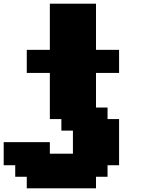

<svg xmlns="http://www.w3.org/2000/svg" viewBox="-20 -895 790 1040"><path d="M125 125H500V62.5H562.5V0H625V-250H562.5V-312.5H500V-500H625V-625H500V-875H250V-625H125V-500H250V-250H312.5V-187.5H375V-62.5H250V-125H0V0H62.5V62.5H125Z"/></svg>

Font: Faithful 32x
Style: Bold
Weight: 400
Foundry: Faithful Resource Pack
Version: Version 1.0; January 27, 2023